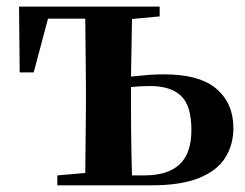

<svg xmlns="http://www.w3.org/2000/svg" viewBox="-20 -556 736 576"><path d="M151.9 0V-29.8L235.8 -37.1L237.8 -234.9V-300.8L235.8 -500H124L81.1 -338.9H39.1L37.1 -536.1H459V-506.8L376 -499L373 -326.2Q398.4 -329.1 423.1 -331.1Q447.8 -333 471.2 -333Q579.1 -333 629.6 -289.3Q680.2 -245.6 680.2 -171.9Q680.2 -122.1 656 -83.3Q631.8 -44.4 577.6 -22.2Q523.4 0 433.1 0ZM373 -294.9V-234.9Q373 -206.1 373.3 -169.2Q373.5 -132.3 374.3 -95.5Q375 -58.6 376 -29.8H413.1Q482.9 -29.8 518.6 -62.7Q554.2 -95.7 554.2 -166Q554.2 -238.8 523.2 -268.3Q492.2 -297.9 430.2 -297.9Q399.9 -297.9 373 -294.9Z"/></svg>

Font: Source Han Serif TW
Style: Bold
Weight: 700
Designer: Ryoko NISHIZUKA Ë•øÂ°öÊ∂ºÂ≠ê (kana & ideographs); Frank Grie√ühammer (Latin, Greek & Cyrillic); Wenlong ZHANG Âº†ÊñáÈæô 
Foundry: Adobe
Version: Version 2.003;hotconv 1.1.1;makeotfexe 2.6.0